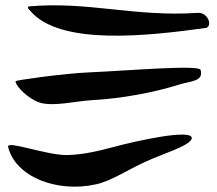

<svg xmlns="http://www.w3.org/2000/svg" viewBox="-20 -690 811 717"><path d="M751 -586C775 -597 754 -645 718 -642C483 -626 309 -686 87 -666C82 -662 85 -657 91 -652C200 -517 535 -556 751 -586ZM38 -387C38 -368 87 -319 131 -306C182 -292 261 -312 323 -316C436 -322 557 -345 652 -375C689 -387 742 -385 729 -429C723 -449 456 -426 318 -420C217 -416 38 -390 38 -387ZM10 -143C35 -32 190 32 340 -2C395 -14 461 -58 521 -85C590 -117 686 -144 696 -172C705 -212 488 -164 400 -140C347 -126 289 -112 230 -111C155 -110 10 -165 10 -143Z"/></svg>

Font: Carybe
Style: Regular
Weight: 400
Designer: Genilson Lima Santos
Foundry: Genilson Lima Santos
Version: Version 1.010;PS 001.010;hotconv 1.0.70;makeotf.lib2.5.58329